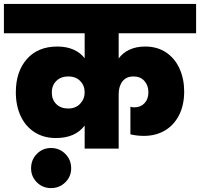

<svg xmlns="http://www.w3.org/2000/svg" viewBox="-34 -760 1023 982"><path d="M573 -590V-461Q594 -490 628.5 -506Q663 -522 708 -522Q771 -522 816 -491.5Q861 -461 884.5 -408.5Q908 -356 908 -292Q908 -222 881.5 -170.5Q855 -119 808.5 -92Q762 -65 702 -65Q666 -65 633 -73V-214Q641 -211 653 -211Q685 -211 705 -232Q725 -253 725 -288Q725 -323 704.5 -346Q684 -369 649 -369Q612 -369 592.5 -344Q573 -319 573 -278V0H399V-118Q351 -54 252 -54Q189 -54 142.5 -84Q96 -114 71.5 -167Q47 -220 47 -288Q47 -394 103.5 -458Q160 -522 259 -522Q306 -522 341.5 -506.5Q377 -491 399 -462V-590H-14V-740H969V-590ZM315 -205Q353 -205 376 -229.5Q399 -254 399 -288Q399 -322 376.5 -345.5Q354 -369 315 -369Q278 -369 254.5 -346.5Q231 -324 231 -287Q231 -250 254 -227.5Q277 -205 315 -205ZM330 101Q330 143 300 172.5Q270 202 227 202Q184 202 154.5 172.5Q125 143 125 101Q125 57 154.5 27Q184 -3 227 -3Q270 -3 300 27Q330 57 330 101Z"/></svg>

Font: Fz Poppins ExtBd
Style: Regular
Weight: 800
Designer: Ninad Kale (Devanagari), Jonny Pinhorn (Latin)
Foundry: Indian Type Foundry
Version: Vit hóa bi Vntype.Com & FontZin.Com